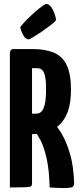

<svg xmlns="http://www.w3.org/2000/svg" viewBox="-20 -948 405 971"><path d="M63 -270Q46 -270 43 -276Q40 -282 40 -298V-680Q40 -680 41 -690Q42 -700 58 -700H144Q207 -700 250.5 -682.5Q294 -665 316.5 -620.5Q339 -576 339 -494Q339 -426 322.5 -382.5Q306 -339 278.5 -314.5Q251 -290 217.5 -280Q184 -270 149 -270ZM30 0V-680Q30 -680 32.5 -690Q35 -700 50 -700H122Q137 -700 139.5 -690Q142 -680 142 -680V-20Q142 -10 137 -6Q132 -2 108.5 -1Q85 0 30 0ZM297 3Q284 3 267 2Q250 1 231 0Q229 -88 216 -145.5Q203 -203 186.5 -235.5Q170 -268 157.5 -281.5Q145 -295 145 -295Q145 -295 142 -302Q139 -309 152 -316L215 -352Q231 -352 236 -341Q236 -341 253 -324.5Q270 -308 292.5 -270.5Q315 -233 333.5 -172Q352 -111 355 -22Q355 -8 346.5 -2.5Q338 3 297 3ZM142 -373H162Q178 -373 189 -383Q200 -393 206.5 -420.5Q213 -448 213 -500Q213 -536 208.5 -559Q204 -582 194.5 -592.5Q185 -603 169 -603H142ZM125 -749Q111 -749 101 -764.5Q91 -780 86.5 -795Q82 -810 82 -810Q95 -828 115 -848Q135 -868 156 -886.5Q177 -905 193 -916.5Q209 -928 213 -928Q232 -928 246 -901Q260 -874 264 -846Q255 -835 234 -819Q213 -803 189.5 -787Q166 -771 147.5 -760Q129 -749 125 -749Z"/></svg>

Font: Yanone Kaffeesatz ExtraLight
Style: Regular
Weight: 200
Designer: Yanone (Cyrillic: Daniel Pouzeot, Huerta Tipografica, and Cyreal)
Foundry: Yanone
Version: Version 2.003